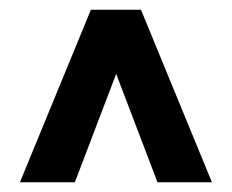

<svg xmlns="http://www.w3.org/2000/svg" viewBox="-20 -731 477 395"><path d="M219 -579 304 -356H416L270 -711H167L21 -356H134Z"/></svg>

Font: Asimov
Style: Regular
Weight: 500
Designer: Google
Version: Version 2.000980; 2014